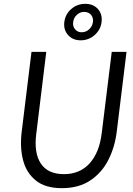

<svg xmlns="http://www.w3.org/2000/svg" viewBox="-20 -970 691 1000"><path d="M315 -855Q320 -896 351 -923Q382 -950 424 -950Q466 -950 490 -923Q514 -896 509 -855Q504 -815 473 -787.5Q442 -760 400 -760Q359 -760 334.5 -787.5Q310 -815 315 -855ZM464 -855Q467 -878 454 -893Q441 -908 418 -908Q397 -908 380.5 -893Q364 -878 361 -855Q358 -833 371 -817.5Q384 -802 405 -802Q428 -802 444.5 -817.5Q461 -833 464 -855ZM93 -284 144 -700H221L169 -274Q156 -174 192.5 -118.5Q229 -63 313 -63Q396 -63 447 -119.5Q498 -176 510 -278L562 -700H639L588 -284Q578 -203 544 -136.5Q510 -70 450 -30Q390 10 302 10Q216 10 166.5 -30Q117 -70 100 -136.5Q83 -203 93 -284Z"/></svg>

Font: Haskoy
Style: Italic
Weight: 400
Designer: Ertekin Erdin
Foundry: Ertekin Erdin
Version: Version 2.000; ttfautohint (v1.8.4.7-5d5b)